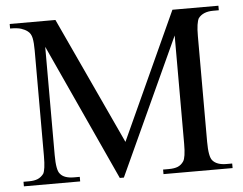

<svg xmlns="http://www.w3.org/2000/svg" viewBox="-49 -721 988 780"><g transform="rotate(-5 445.0 -331.0)"><path d="M586.9 0V-18.6H609.9Q632.8 -18.6 647 -24.4Q661.1 -30.3 670.4 -43.9Q681.2 -59.1 681.2 -115.7V-557.1L425.3 0H408.7L153.3 -557.1V-115.7Q153.3 -53.2 167.5 -38.6Q183.1 -18.6 224.1 -18.6H247.1V0H17.6V-18.6H40.5Q61.5 -18.6 75.7 -24.4Q89.8 -30.3 100.1 -43.9Q104.5 -51.8 106.9 -69.1Q109.4 -86.4 109.4 -115.7V-546.4Q109.4 -577.6 105.5 -596.7Q101.6 -615.7 88.4 -625.5Q77.6 -633.8 62.3 -638.7Q46.9 -643.6 17.6 -643.6V-662.1H204.1L444.3 -144L681.2 -662.1H868.7V-643.6H845.7Q804.2 -643.6 785.2 -618.7Q780.3 -609.9 777.6 -592.3Q774.9 -574.7 774.9 -546.4V-115.7Q774.9 -54.2 789.1 -38.6Q806.2 -18.6 845.7 -18.6H868.7V0Z"/></g></svg>

Font: Doulos SIL
Style: Regular
Weight: 400
Designer: Walt Agee, Victor Gaultney, Peter Martin, Debbi Hosken
Foundry: SIL International
Version: Version 4.110; 2011; Maintenance release